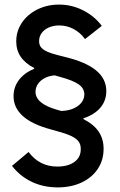

<svg xmlns="http://www.w3.org/2000/svg" viewBox="-20 -772 522 837"><path d="M32.2 -48.8 104.5 -109.4Q152.3 -45.9 229.5 -45.9Q277.3 -45.9 304.9 -66.4Q332.5 -86.9 332 -122.1Q332.5 -141.1 323 -154.5Q313.5 -168 291.3 -178.7Q269 -189.5 228.5 -200.2L201.2 -208Q120.6 -229.5 79.8 -265.9Q39.1 -302.2 39.1 -352.5Q39.1 -392.6 62.7 -423.6Q86.4 -454.6 128.9 -472.2V-475.6Q88.9 -496.6 69.8 -525.1Q50.8 -553.7 50.8 -591.8Q50.8 -636.2 75.4 -672.9Q100.1 -709.5 142.8 -730.7Q185.5 -752 237.3 -752Q292.5 -752 342 -727.1Q391.6 -702.1 423.8 -659.2L350.6 -601.6Q330.1 -629.9 300.8 -645.5Q271.5 -661.1 238.3 -661.1Q213.4 -661.1 193.1 -652.3Q172.9 -643.6 161.6 -627.9Q150.4 -612.3 150.4 -592.8Q150.4 -577.1 158.4 -566.4Q166.5 -555.7 185.3 -547.1Q204.1 -538.6 237.3 -530.3L264.6 -523.4Q355 -501.5 399.2 -464.8Q443.4 -428.2 443.4 -375Q443.4 -333 417.5 -302.5Q391.6 -272 343.8 -256.3V-252.9Q389.2 -229.5 410.4 -197.8Q431.6 -166 431.6 -123Q431.6 -73.7 406.2 -35.6Q380.9 2.4 335.4 23.7Q290 44.9 231.4 44.9Q169.9 44.9 119.1 21Q68.4 -2.9 32.2 -48.8ZM227.5 -293.9 247.6 -288.1Q292 -290 319.6 -310.1Q347.2 -330.1 347.7 -361.3Q347.2 -387.2 322.5 -404.5Q297.9 -421.9 239.3 -437.5L218.8 -443.4Q195.3 -441.9 176 -432.1Q156.7 -422.4 145.8 -406.5Q134.8 -390.6 134.8 -372.1Q134.8 -320.3 227.5 -293.9Z"/></svg>

Font: Wanted Sans Medium
Style: Regular
Weight: 500
Designer: Original Design by Kil Hyung-jin and Kang Hanbin, Wanted Lab, Inc; Hangeul from Source Han Sans by Jang Soo-young and Ka
Foundry: Wanted Lab, Inc.
Version: Version 1.001